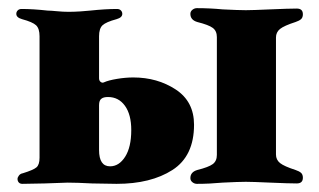

<svg xmlns="http://www.w3.org/2000/svg" viewBox="-20 -448 783 471"><path d="M23 -9Q23 -13 26.5 -17.5Q30 -22 36 -23Q62 -31 69.5 -37.5Q77 -44 77 -61V-359Q77 -378 68.5 -386Q60 -394 34 -401Q20 -405 20 -414Q20 -419 23.5 -422.5Q27 -426 33 -426Q61 -426 97 -422Q104 -422 119.5 -420.5Q135 -419 148 -419Q161 -419 177 -420Q193 -421 201 -422Q239 -426 267 -426Q273 -426 276.5 -422.5Q280 -419 280 -414Q280 -405 266 -401Q240 -394 231.5 -386Q223 -378 223 -359V-256Q223 -250 227 -247Q231 -244 235 -246Q246 -251 267 -254.5Q288 -258 307 -258Q366 -258 411 -228.5Q456 -199 456 -142Q456 -65 403 -31Q350 3 266 3L206 2Q168 0 146 0L89 2L35 3Q29 3 26 -0.5Q23 -4 23 -9ZM302 -129Q302 -167 286.5 -188.5Q271 -210 245 -210Q234 -210 229 -206Q223 -202 223 -190V-80Q223 -40 250 -40Q272 -40 287 -63.5Q302 -87 302 -129ZM447 -11Q447 -26 464 -31Q492 -38 502 -45.5Q512 -53 512 -68V-357Q512 -372 502 -379.5Q492 -387 464 -394Q447 -399 447 -414Q447 -420 452 -424Q457 -428 463 -428Q495 -428 526 -425Q566 -423 583 -423Q599 -423 643 -425Q689 -427 708 -427Q723 -427 723 -413Q723 -405 718.5 -401Q714 -397 705 -394Q677 -385 667 -377Q657 -369 657 -356V-69Q657 -56 667 -48Q677 -40 705 -31Q714 -28 718.5 -24Q723 -20 723 -12Q723 2 708 2Q689 2 643 0Q599 -2 583 -2Q566 -2 526 0Q494 3 463 3Q457 3 452 -1Q447 -5 447 -11Z"/></svg>

Font: EB Garamond ExtraBold
Style: Regular
Weight: 800
Designer: Georg Duffner and Octavio Pardo
Foundry: Georg Duffner
Version: Version 1.000